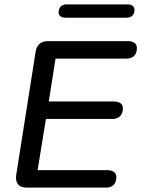

<svg xmlns="http://www.w3.org/2000/svg" viewBox="-20 -858 646 878"><path d="M103 0H465C493 0 512 -16 512 -48C512 -68 497 -80 470 -80H152L190 -314H495C522 -314 542 -331 542 -362C542 -383 527 -394 500 -394H203L234 -590H559C587 -590 606 -606 606 -638C606 -658 591 -670 564 -670H200C168 -670 148 -654 143 -622L54 -57C49 -20 66 0 103 0ZM281 -777H558C581 -777 595 -790 595 -812C595 -829 583 -838 562 -838H284C262 -838 248 -824 248 -802C248 -786 260 -777 281 -777Z"/></svg>

Font: SN Pro Medium
Style: Italic
Weight: 400
Italic angle: -9°
Designer: Tobias Whetton
Foundry: Supernotes
Version: Version 1.001;Glyphs 3.2 (3249)